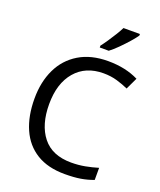

<svg xmlns="http://www.w3.org/2000/svg" viewBox="-170 -1049 971 1164"><g transform="rotate(20 316.0 -467.0)"><path d="M403 -645Q288 -645 222 -568Q156 -491 156 -357Q156 -224 217.5 -146.5Q279 -69 402 -69Q449 -69 491 -77Q533 -85 573 -97V-19Q533 -4 490.5 3Q448 10 389 10Q280 10 207 -35Q134 -80 97.5 -163Q61 -246 61 -358Q61 -466 100.5 -548.5Q140 -631 217 -677.5Q294 -724 404 -724Q517 -724 601 -682L565 -606Q532 -621 491.5 -633Q451 -645 403 -645ZM528 -934Q516 -916 491 -887.5Q466 -859 437.5 -830.5Q409 -802 385 -784H327V-796Q342 -815 359.5 -841Q377 -867 394 -894.5Q411 -922 422 -944H528Z"/></g></svg>

Font: Noto Sans
Style: Regular
Weight: 400
Designer: Monotype Design Team
Foundry: Monotype Imaging Inc.
Version: Version 2.007